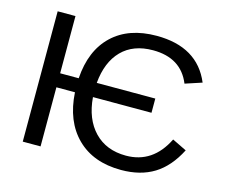

<svg xmlns="http://www.w3.org/2000/svg" viewBox="-100 -833 1150 979"><g transform="rotate(15 475.0 -344.0)"><path d="M186 0H92V-688H186V-386H284Q294 -535 380 -616.5Q466 -698 613 -698Q829 -698 900 -528L812 -499Q762 -622 614 -622Q510 -622 449.5 -560.5Q389 -499 379 -387H688V-312H379Q388 -198 451 -132.5Q514 -67 618 -67Q760 -67 830 -209L906 -172Q858 -78 786.5 -34Q715 10 613 10Q466 10 379.5 -75.5Q293 -161 284 -312H186Z"/></g></svg>

Font: Libra Sans
Style: Regular
Weight: 400
Foundry: Context Ltd
Version: Version 1.002